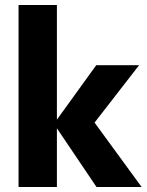

<svg xmlns="http://www.w3.org/2000/svg" viewBox="-20 -746 586 766"><path d="M365 0 195 -252 364 -486H535L331 -223L336 -286L545 0ZM54 0V-726H207V0Z"/></svg>

Font: Outfit Thin
Style: Bold
Weight: 700
Version: Version 1.100;gftools[0.9.27]